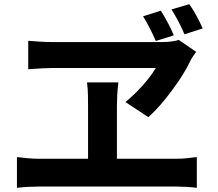

<svg xmlns="http://www.w3.org/2000/svg" viewBox="-20 -881 1040 918"><path d="M749 -830Q766 -803 783 -771Q800 -739 811 -712L725 -685Q712 -715 697 -744.5Q682 -774 664 -803ZM885 -861Q903 -836 920 -804.5Q937 -773 949 -745L862 -717Q849 -748 833.5 -777.5Q818 -807 800 -836ZM918 -633Q910 -622 903 -612Q896 -602 891 -592Q877 -561 854.5 -525Q832 -489 804 -451Q776 -413 747 -379.5Q718 -346 689 -321L580 -393Q612 -420 639 -447.5Q666 -475 688 -503Q710 -531 725 -556Q708 -556 670.5 -556Q633 -556 584 -556Q535 -556 481.5 -556Q428 -556 378 -556Q328 -556 290 -556Q252 -556 234 -556Q214 -556 186 -554.5Q158 -553 136.5 -551.5Q115 -550 115 -550V-686Q140 -684 169.5 -682Q199 -680 224 -680Q248 -680 289.5 -680Q331 -680 383 -680Q435 -680 490 -680Q545 -680 597 -680Q649 -680 691 -680Q733 -680 757 -680Q779 -680 798.5 -682.5Q818 -685 835 -690ZM539 -371Q539 -360 539 -336.5Q539 -313 539 -282Q539 -251 539 -218Q539 -185 539 -154Q539 -123 539 -98.5Q539 -74 539 -62H401Q401 -74 401 -98.5Q401 -123 401 -153.5Q401 -184 401 -217Q401 -250 401 -281Q401 -312 401 -336Q401 -360 401 -372Q401 -397 400.5 -426.5Q400 -456 396 -487H546Q542 -455 540.5 -426Q539 -397 539 -371ZM61 -130Q86 -127 112.5 -124.5Q139 -122 163 -122H826Q853 -122 877 -125Q901 -128 921 -130V17Q900 14 871.5 12.5Q843 11 826 11H163Q140 11 113.5 12.5Q87 14 61 17Z"/></svg>

Font: Noto Sans SC
Style: Bold
Weight: 700
Designer: Ryoko NISHIZUKA  (kana, bopomofo & ideographs); Paul D. Hunt (Latin, Greek & Cyrillic); Sandoll Communications , Soo-you
Foundry: Adobe
Version: Version 2.004-H2;hotconv 1.0.118;makeotfexe 2.5.65603